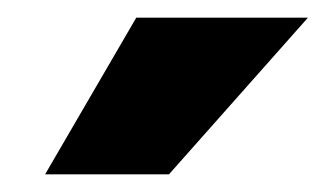

<svg xmlns="http://www.w3.org/2000/svg" viewBox="-20 -787 374 217"><path d="M134 -767H328L171 -590H31Z"/></svg>

Font: M PLUS 1p ExtraBold
Style: Regular
Weight: 800
Version: Version 1.062